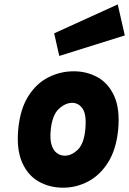

<svg xmlns="http://www.w3.org/2000/svg" viewBox="-20 -833 586 870"><path d="M266 17.5Q204 17.5 154.8 -10.8Q105.5 -39 80 -97.5Q54.5 -156 62.5 -245.5Q71 -338 107.8 -396.5Q144.5 -455 199 -482.5Q253.5 -510 314 -510Q374 -510 423 -482.5Q472 -455 498 -396.8Q524 -338.5 515.5 -245.5Q506.5 -155.5 469.8 -97.2Q433 -39 379.5 -10.8Q326 17.5 266 17.5ZM274 -127.5Q303.5 -127.5 331.8 -154Q360 -180.5 366.5 -245.5Q373 -313 354.8 -340Q336.5 -367 307 -367Q276.5 -367 246.8 -339.8Q217 -312.5 210 -245.5Q205.5 -202 213.8 -176Q222 -150 238.5 -138.8Q255 -127.5 274 -127.5ZM248.5 -579.5 225.5 -682 513.5 -813 545.5 -672.5Z"/></svg>

Font: Karla ExtraBold
Style: Italic
Weight: 800
Italic angle: -8°
Designer: Jonathan Pinhorn
Version: Version 2.004;gftools[0.9.33]